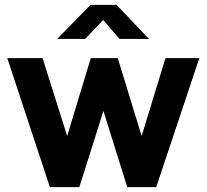

<svg xmlns="http://www.w3.org/2000/svg" viewBox="-20 -769 849 789"><path d="M660 -530 562 -210 464 -530H353L256 -210L155 -530H10L185 0H306L405 -313L503 0H622L799 -530ZM592 -609 459 -749H352L215 -609H330L404 -687L471 -609Z"/></svg>

Font: Cheyenne Sans
Style: Bold
Weight: 700
Designer: The Public Sans project authors (U.S. Web Design System), Libre Franklin designed by Pablo Impallari and Rodrigo Fuenzal
Foundry: The Cheyenne Sans Project Authors
Version: Version 2.007